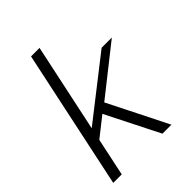

<svg xmlns="http://www.w3.org/2000/svg" viewBox="-195 -775 877 877"><g transform="rotate(-45 243.0 -337.0)"><path d="M18 0 161 -674H216L125 -246L417 -474H483L249 -289L394 0H336L206 -258L112 -184L73 0Z"/></g></svg>

Font: Kanit ExtraLight
Style: Italic
Weight: 275
Italic angle: -12°
Designer: Katatrad Team
Foundry: CadsonDemak
Version: Version 2.000; ttfautohint (v1.8.3)